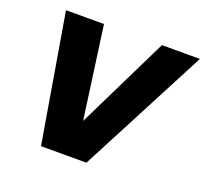

<svg xmlns="http://www.w3.org/2000/svg" viewBox="-122 -849 1059 993"><g transform="rotate(20 408.0 -352.5)"><path d="M198 0H448L816 -705H607L358 -197L288 -705H79Z"/></g></svg>

Font: SVN-Poppins ExtraBold
Style: Italic
Weight: 800
Italic angle: -10°
Designer: Ninad Kale (Devanagari), Jonny Pinhorn (Latin)
Foundry: Indian Type Foundry
Version: Version 3.002 2017